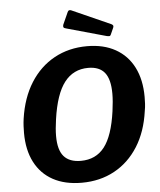

<svg xmlns="http://www.w3.org/2000/svg" viewBox="-63 -1016 899 1079"><g transform="rotate(-5 387.0 -476.0)"><path d="M355 10Q260 10 193 -26.5Q126 -63 90.5 -132Q55 -201 55 -297Q55 -315 56 -335.5Q57 -356 60 -377Q77 -494 130 -578Q183 -662 265 -707Q347 -752 450 -752Q543 -752 610 -714.5Q677 -677 712.5 -607Q748 -537 748 -440Q748 -422 747 -402Q746 -382 742 -361Q726 -245 673.5 -162Q621 -79 539.5 -34.5Q458 10 355 10ZM360 -113Q445 -113 493.5 -175.5Q542 -238 561 -375Q565 -404 567 -428.5Q569 -453 569 -474Q569 -555 539 -592.5Q509 -630 446 -630Q362 -630 311.5 -564.5Q261 -499 241 -358Q237 -331 235 -307.5Q233 -284 233 -264Q233 -185 264.5 -149Q296 -113 360 -113ZM359 -953Q362 -960 367 -961.5Q372 -963 378 -961L598 -863Q605 -859 607 -855Q609 -851 606 -843L589 -805Q586 -798 581 -797.5Q576 -797 566 -799L344 -861Q330 -864 327.5 -869.5Q325 -875 328 -884Z"/></g></svg>

Font: Libre Franklin
Style: Bold Italic
Weight: 700
Italic angle: -8°
Designer: Pablo Impallari, Rodrigo Fuenzalida, Nhung Nguyen
Foundry: Impallari Type
Version: Version 3.000